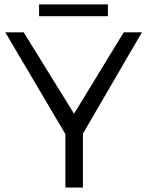

<svg xmlns="http://www.w3.org/2000/svg" viewBox="-20 -846 665 866"><path d="M3.9 0ZM620.1 -700.2 354 -243.2V0H274.9V-241.2L3.9 -700.2H86.9L314 -333L538.1 -700.2ZM156.2 -826.2H466.8V-772.9H156.2Z"/></svg>

Font: Argentum Sans Light
Style: Regular
Weight: 300
Designer: Julieta Ulanovsky (Modified by Cristiano Sobral)
Foundry: Julieta Ulanovsky
Version: Version 1.000; ttfautohint (v1.5.65-e2d9)